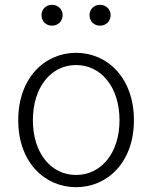

<svg xmlns="http://www.w3.org/2000/svg" viewBox="-20 -767 634 800"><path d="M297 13C426 13 538 -89 538 -266C538 -444 426 -547 297 -547C168 -547 56 -444 56 -266C56 -89 168 13 297 13ZM297 -38C192 -38 117 -130 117 -266C117 -403 192 -496 297 -496C402 -496 478 -403 478 -266C478 -130 402 -38 297 -38ZM197 -660C222 -660 241 -679 241 -704C241 -728 222 -747 197 -747C171 -747 153 -728 153 -704C153 -679 171 -660 197 -660ZM397 -660C422 -660 441 -679 441 -704C441 -728 422 -747 397 -747C371 -747 353 -728 353 -704C353 -679 371 -660 397 -660Z"/></svg>

Font: GenYoGothic2 TW L
Style: Regular
Weight: 300
Version: Version 2.100;PS 2.1;hotconv 16.6.51;makeotf.lib2.5.65220 DE